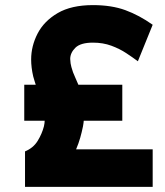

<svg xmlns="http://www.w3.org/2000/svg" viewBox="-20 -732 648 752"><path d="M78 0V-139Q110.5 -152.5 127.5 -180.2Q144.5 -208 152 -237Q155 -250.5 155 -259H75V-400H120Q118.5 -404.5 115.5 -414.2Q112.5 -424 110 -433Q102 -468 102 -499Q102 -551.5 127.2 -600.5Q152.5 -649.5 206 -680.8Q259.5 -712 344 -712Q417 -712 471 -692.2Q525 -672.5 578 -635L520 -492Q500 -507 474.2 -524Q448.5 -541 416 -553Q383.5 -565 344 -565Q295.5 -565 275.2 -545Q255 -525 255 -501Q255 -495 256.5 -483.8Q258 -472.5 266 -449Q270 -439.5 275.2 -427.2Q280.5 -415 287 -400H459V-259H308Q308 -257.5 307.2 -251Q306.5 -244.5 305 -237Q300.5 -214.5 294.2 -192.5Q288 -170.5 278 -147H578V0Z"/></svg>

Font: Overpass Black
Style: Regular
Weight: 900
Designer: Delve Withrington, Dave Bailey, Thomas Jockin
Foundry: Delve Fonts LLC
Version: Version 4.000; ttfautohint (v1.8.3)